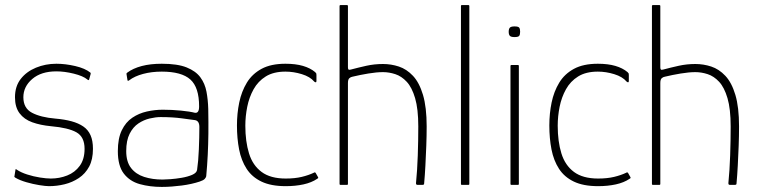

<svg xmlns="http://www.w3.org/2000/svg" viewBox="-20 -728 2985 756"><path d="M41 -60Q41 -62 42.5 -62Q44 -62 46 -60Q62 -49 87 -41Q112 -33 137.5 -29Q163 -25 180 -25Q214 -25 244.5 -37Q275 -49 294 -75Q313 -101 313 -142Q313 -189 281 -207Q249 -225 181 -231Q139 -235 107 -246.5Q75 -258 57 -282Q39 -306 39 -345Q39 -388 61.5 -417Q84 -446 121.5 -461.5Q159 -477 202 -477Q237 -477 276 -468Q315 -459 336 -442Q337 -441 337 -440Q337 -439 337 -437L331 -415Q329 -410 324 -415Q307 -429 270.5 -438Q234 -447 202 -447Q142 -447 107 -417Q72 -387 72 -345Q72 -302 106 -284Q140 -266 198 -261Q234 -258 261.5 -250.5Q289 -243 308 -230Q327 -217 336.5 -195.5Q346 -174 346 -142Q346 -100 331 -72Q316 -44 290.5 -27Q265 -10 234.5 -2.5Q204 5 173 5Q160 5 135 1Q110 -3 84 -10.5Q58 -18 41 -28Q38 -30 37 -31Q36 -32 37 -35Z M617 8Q570 8 530.5 -3Q491 -14 467.5 -44.5Q444 -75 444 -133Q444 -183 459.5 -215Q475 -247 501 -264.5Q527 -282 558.5 -289Q590 -296 621 -296Q657 -296 692.5 -292.5Q728 -289 747 -284Q764 -281 764 -309Q764 -384 729.5 -415Q695 -446 617 -446Q577 -446 543.5 -437Q510 -428 489 -412Q487 -410 484.5 -410Q482 -410 482 -412L478 -437Q478 -439 479 -440Q480 -441 481 -442Q504 -459 538 -468Q572 -477 617 -477Q679 -477 715 -462.5Q751 -448 769 -423.5Q787 -399 793 -367Q799 -335 800 -299Q801 -245 800.5 -202Q800 -159 798 -118.5Q796 -78 792 -34Q791 -29 786 -23.5Q781 -18 766 -13Q751 -8 733 -4Q715 0 695.5 2.5Q676 5 656.5 6.5Q637 8 617 8ZM620 -21Q630 -21 651 -22.5Q672 -24 695.5 -28Q719 -32 736.5 -39.5Q754 -47 756 -59Q761 -92 763 -140Q765 -188 765 -228Q765 -252 748 -255Q732 -257 696 -262Q660 -267 612 -267Q593 -267 569.5 -261.5Q546 -256 525 -242Q504 -228 490.5 -201.5Q477 -175 477 -133Q477 -91 496 -66.5Q515 -42 547.5 -31.5Q580 -21 620 -21Z M1105 5Q1047 5 1009.5 -13Q972 -31 951 -63.5Q930 -96 921.5 -139.5Q913 -183 913 -234Q913 -281 922 -324.5Q931 -368 952 -402.5Q973 -437 1010 -457Q1047 -477 1104 -477Q1144 -477 1173 -468.5Q1202 -460 1221 -444Q1225 -440 1225.5 -438.5Q1226 -437 1226 -432V-409Q1226 -404 1223 -404Q1220 -404 1217 -407Q1201 -426 1168.5 -436Q1136 -446 1104 -446Q1057 -446 1026.5 -427Q996 -408 978.5 -376.5Q961 -345 953.5 -307.5Q946 -270 946 -233Q946 -171 960.5 -124Q975 -77 1010 -51Q1045 -25 1105 -25Q1141 -25 1168 -31.5Q1195 -38 1216 -48Q1220 -51 1223 -47L1232 -31Q1234 -28 1232.5 -26.5Q1231 -25 1229 -24Q1207 -9 1175 -2Q1143 5 1105 5Z M1317 -4Q1317 -179 1317 -354Q1317 -529 1317 -704Q1317 -708 1321 -708Q1327 -708 1333.5 -708Q1340 -708 1346 -708Q1350 -708 1350 -704Q1350 -644 1350 -583.5Q1350 -523 1350 -463Q1350 -457 1352 -454.5Q1354 -452 1361 -454Q1391 -462 1422.5 -469Q1454 -476 1488 -476Q1520 -476 1550.5 -466Q1581 -456 1606 -429.5Q1631 -403 1645.5 -354.5Q1660 -306 1660 -230Q1660 -193 1658.5 -153.5Q1657 -114 1655 -76Q1653 -38 1650 -5Q1650 -2 1648 -1Q1646 0 1641 0Q1637 0 1633 0Q1629 0 1625 0Q1621 0 1619.5 -1.5Q1618 -3 1618 -7Q1623 -57 1625 -116Q1627 -175 1627 -230Q1627 -299 1614.5 -341.5Q1602 -384 1581.5 -406Q1561 -428 1536.5 -436Q1512 -444 1488 -444Q1463 -444 1430 -438.5Q1397 -433 1368 -426Q1361 -425 1355.5 -420Q1350 -415 1350 -401V-4Q1350 0 1346 0H1321Q1317 0 1317 -4Z M1795 -4V-704Q1795 -708 1798 -708H1824Q1828 -708 1828 -704V-4Q1828 0 1824 0H1798Q1795 0 1795 -4Z M2028 -603Q2028 -592 2024.5 -587Q2021 -582 2006 -582Q1992 -582 1987.5 -587Q1983 -592 1983 -603Q1983 -614 1987.5 -619Q1992 -624 2006 -624Q2021 -624 2024.5 -619Q2028 -614 2028 -603ZM2023 -4Q2023 0 2020 0H1994Q1990 0 1990 -4V-468Q1990 -472 1994 -472H2020Q2023 -472 2023 -468Z M2335 5Q2277 5 2239.5 -13Q2202 -31 2181 -63.5Q2160 -96 2151.5 -139.5Q2143 -183 2143 -234Q2143 -281 2152 -324.5Q2161 -368 2182 -402.5Q2203 -437 2240 -457Q2277 -477 2334 -477Q2374 -477 2403 -468.5Q2432 -460 2451 -444Q2455 -440 2455.5 -438.5Q2456 -437 2456 -432V-409Q2456 -404 2453 -404Q2450 -404 2447 -407Q2431 -426 2398.5 -436Q2366 -446 2334 -446Q2287 -446 2256.5 -427Q2226 -408 2208.5 -376.5Q2191 -345 2183.5 -307.5Q2176 -270 2176 -233Q2176 -171 2190.5 -124Q2205 -77 2240 -51Q2275 -25 2335 -25Q2371 -25 2398 -31.5Q2425 -38 2446 -48Q2450 -51 2453 -47L2462 -31Q2464 -28 2462.5 -26.5Q2461 -25 2459 -24Q2437 -9 2405 -2Q2373 5 2335 5Z M2547 -4Q2547 -179 2547 -354Q2547 -529 2547 -704Q2547 -708 2551 -708Q2557 -708 2563.5 -708Q2570 -708 2576 -708Q2580 -708 2580 -704Q2580 -644 2580 -583.5Q2580 -523 2580 -463Q2580 -457 2582 -454.5Q2584 -452 2591 -454Q2621 -462 2652.5 -469Q2684 -476 2718 -476Q2750 -476 2780.5 -466Q2811 -456 2836 -429.5Q2861 -403 2875.5 -354.5Q2890 -306 2890 -230Q2890 -193 2888.5 -153.5Q2887 -114 2885 -76Q2883 -38 2880 -5Q2880 -2 2878 -1Q2876 0 2871 0Q2867 0 2863 0Q2859 0 2855 0Q2851 0 2849.5 -1.5Q2848 -3 2848 -7Q2853 -57 2855 -116Q2857 -175 2857 -230Q2857 -299 2844.5 -341.5Q2832 -384 2811.5 -406Q2791 -428 2766.5 -436Q2742 -444 2718 -444Q2693 -444 2660 -438.5Q2627 -433 2598 -426Q2591 -425 2585.5 -420Q2580 -415 2580 -401V-4Q2580 0 2576 0H2551Q2547 0 2547 -4Z"/></svg>

Font: Glory Thin
Style: Regular
Weight: 100
Designer: Robert Leuschke
Foundry: Robert Leuschke
Version: Version 1.011